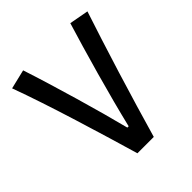

<svg xmlns="http://www.w3.org/2000/svg" viewBox="-191 -836 968 968"><g transform="rotate(-45 293.0 -351.5)"><path d="M236.8 0Q217.3 -66.9 191.2 -154.1Q165 -241.2 135.7 -335.7Q106.4 -430.2 76.9 -519Q47.4 -607.9 21.5 -678.2L125 -703.1Q146.5 -637.7 169.4 -562.5Q192.4 -487.3 214.8 -410.2Q237.3 -333 257.3 -260.3Q277.3 -187.5 292.5 -127.4H301.8Q317.4 -192.4 337.6 -269.3Q357.9 -346.2 379.9 -424.8Q401.9 -503.4 423.1 -575.4Q444.3 -647.5 461.4 -703.1L564.5 -684.1Q542.5 -617.7 515.4 -533Q488.3 -448.2 459.5 -355.2Q430.7 -262.2 403.6 -170.9Q376.5 -79.6 353.5 0Z"/></g></svg>

Font: Cascadia Mono PL
Style: Regular
Weight: 400
Monospace: yes
Designer: Aaron Bell
Foundry: Saja Typeworks
Version: Version 2404.023; ttfautohint (v1.8.4)